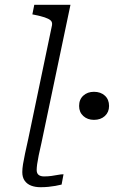

<svg xmlns="http://www.w3.org/2000/svg" viewBox="-20 -778 475 801"><path d="M197 -673Q199 -686 191 -693Q183 -700 166.5 -705.5Q150 -711 125 -716L115 -718L123 -758H274L153 -182Q146 -152 141.5 -130Q137 -108 135 -93Q133 -78 133 -69Q133 -55 141 -48.5Q149 -42 164 -42Q180 -42 194.5 -44Q209 -46 222 -48.5Q235 -51 245 -51L237 -8Q225 -5 211 -2.5Q197 0 181.5 1.5Q166 3 149 3Q127 3 110 -3.5Q93 -10 83 -24Q73 -38 73 -60Q73 -74 76 -93Q79 -112 84.5 -137.5Q90 -163 98 -199ZM435 -336Q435 -310 417.5 -294Q400 -278 372 -278Q345 -278 327.5 -294Q310 -310 310 -336Q310 -363 327.5 -379Q345 -395 372 -395Q400 -395 417.5 -379Q435 -363 435 -336Z"/></svg>

Font: Roboto Serif ExtraLight
Style: Italic
Weight: 250
Italic angle: -10°
Designer: Greg Gazdowicz
Foundry: Commercial Type
Version: Version 1.008